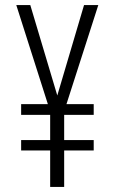

<svg xmlns="http://www.w3.org/2000/svg" viewBox="-20 -734 452 754"><path d="M205 -359 310 -714H366L241 -325H348V-283H232V-184H348V-143H232V0H177V-143H63V-184H177V-283H63V-325H168L44 -714H99Z"/></svg>

Font: Noto Sans Khmer ExtraCondensed Light
Style: Regular
Weight: 300
Width: 2
Designer: Danh Hong and the Monotype Design Team
Foundry: Monotype Imaging Inc.
Version: Version 2.004; ttfautohint (v1.8.4.7-5d5b)